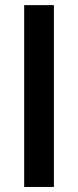

<svg xmlns="http://www.w3.org/2000/svg" viewBox="-20 -740 310 760"><path d="M75.7 0V-719.7H193.4V0Z"/></svg>

Font: Reddit Sans Condensed SemiBold
Style: Regular
Weight: 600
Designer: Stephen Hutchings
Foundry: Reddit
Version: Version 1.014